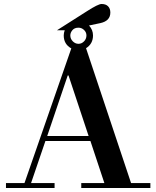

<svg xmlns="http://www.w3.org/2000/svg" viewBox="-20 -944 785 964"><path d="M10 -25H103L338 -701Q300 -722 300 -766Q300 -779 305 -792H266L417 -888Q473 -924 490 -924Q511 -924 522.5 -912.5Q534 -901 534 -881Q534 -839 484 -828L427 -816Q447 -794 447 -766Q447 -724 412 -702L638 -25H735V0H388V-25H504L434 -236H208L136 -25H254V0H10ZM324 -565H320L217 -261H425ZM374 -805Q354 -805 343.5 -792.5Q333 -780 333 -766Q333 -749 345.5 -736.5Q358 -724 374 -724Q390 -724 402 -736.5Q414 -749 414 -766Q414 -782 402 -793.5Q390 -805 374 -805Z"/></svg>

Font: Libre Bodoni
Style: Regular
Weight: 400
Designer: Pablo Impallari, Rodrigo Fuenzalida
Foundry: Pablo Impallari, Rodrigo Fuenzalida
Version: Version 1.001